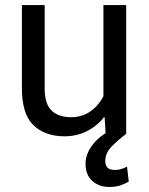

<svg xmlns="http://www.w3.org/2000/svg" viewBox="-20 -534 596 766"><path d="M67.4 -182.1Q67.4 -78.6 113.5 -34.4Q159.7 9.8 237.3 9.8Q286.1 9.8 326.4 -10.5Q366.7 -30.8 394.5 -65.9H397.5L401.4 0H483.4V-513.7H392.6V-150.4Q374 -113.3 340.8 -89.8Q307.6 -66.4 264.2 -66.4Q213.4 -66.4 185.8 -93Q158.2 -119.6 158.2 -181.2V-513.7H67.4ZM447.3 -27.8Q380.9 2.9 351.1 41.3Q321.3 79.6 321.3 118.7Q321.3 164.1 348.4 188Q375.5 211.9 415 211.9Q443.8 211.9 462.6 204.8Q481.4 197.8 493.7 190.4L486.8 130.9Q479.5 134.8 466.8 139.4Q454.1 144 438 144Q417 144 408.4 134.3Q399.9 124.5 399.9 108.4Q399.9 76.7 426 50Q452.1 23.4 483.4 0Z"/></svg>

Font: Roboto Flex
Style: Regular
Weight: 400
Designer: Berlow after Robertson
Foundry: Google
Version: Version 3.200;gftools[0.9.32]